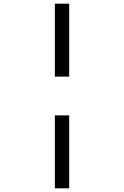

<svg xmlns="http://www.w3.org/2000/svg" viewBox="-20 -858 672 1040"><path d="M277.2 162V-233H354.8V162ZM277.2 -443V-838H354.8V-443Z"/></svg>

Font: Atkinson Hyperlegible Mono ExtraLight
Style: Regular
Weight: 200
Monospace: yes
Designer: Elliott Scott, Megan Eiswerth, Linus Boman, Theodore Petrosky, Letters from Sweden
Foundry: Applied Design Works, Letters from Sweden
Version: Version 2.001